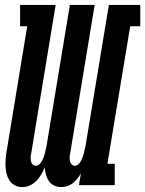

<svg xmlns="http://www.w3.org/2000/svg" viewBox="-20 -755 592 783"><path d="M70 8Q54 8 40 0.5Q26 -7 18 -20Q10 -33 6.5 -48Q3 -63 2.5 -79Q2 -95 3.5 -111.5Q5 -128 8 -144L91 -648H62V-735H207L107 -128Q105 -120 105 -112Q105 -104 106.5 -97Q108 -90 113 -84.5Q118 -79 126 -79Q134 -79 140.5 -85Q147 -91 151 -98.5Q155 -106 158 -114Q161 -122 163 -130Q165 -138 166.5 -145.5Q168 -153 170 -161L265 -735H366L266 -128Q264 -120 264 -112Q264 -104 265.5 -97Q267 -90 272.5 -84.5Q278 -79 285 -79Q293 -79 299.5 -85Q306 -91 310 -98.5Q314 -106 317 -114Q320 -122 322 -130Q324 -138 325.5 -145.5Q327 -153 329 -161L424 -735H552V-648H511L418 -87H448V0H302L310 -48Q304 -37 295.5 -26.5Q287 -16 277 -8Q267 0 254.5 4Q242 8 230 8Q230 8 229.5 8Q229 8 229 8Q214 8 200.5 1.5Q187 -5 179 -17Q171 -29 167.5 -43Q164 -57 162 -72Q156 -57 148 -43Q140 -29 128 -17Q116 -5 101 1.5Q86 8 70 8Q70 8 70 8Q70 8 70 8Z"/></svg>

Font: Iosevka Curly Slab Oblique
Style: Bold
Weight: 700
Italic angle: -9°
Monospace: yes
Designer: Belleve Invis
Foundry: Belleve Invis
Version: Version 11.1.0; ttfautohint (v1.8.3)